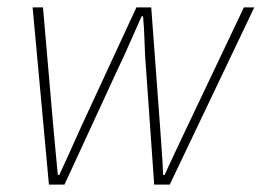

<svg xmlns="http://www.w3.org/2000/svg" viewBox="-20 -498 714 518"><path d="M112 0 68 -478H96L124 -154Q127 -121 130 -89.5Q133 -58 136 -26H140Q155 -58 169 -89.5Q183 -121 198 -154L348 -478H388L412 -154Q414 -121 416.5 -89.5Q419 -58 420 -26H424Q439 -58 453.5 -89.5Q468 -121 484 -154L638 -478H666L438 0H396L374 -312Q371 -347 370 -384Q369 -421 366 -454H362Q347 -421 331 -384Q315 -347 298 -312L154 0Z"/></svg>

Font: Source Sans 3 ExtraLight
Style: Italic
Weight: 250
Italic angle: -11°
Designer: Paul D. Hunt
Foundry: Adobe
Version: Version 3.046;hotconv 1.0.118;makeotfexe 2.5.65603